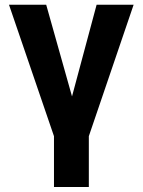

<svg xmlns="http://www.w3.org/2000/svg" viewBox="-20 -565 587 790"><path d="M17 -545.5H170.1L276.3 -168.3L377.5 -545.5H529.8L345.5 -4.6V204.5H202.1V-4.6Z"/></svg>

Font: Inter Zeller
Style: Bold
Weight: 700
Designer: Rasmus Andersson; Joe Bland
Foundry: zeller
Version: Version 3.015;git-dec3a8cb1